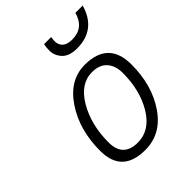

<svg xmlns="http://www.w3.org/2000/svg" viewBox="-208 -841 966 966"><g transform="rotate(-45 274.5 -358.5)"><path d="M345 -509Q513 -509 513 -344Q513 -196 442.5 -93Q372 10 258 10Q94 10 94 -148Q94 -297 165.5 -403Q237 -509 345 -509ZM258 -43Q344 -43 398 -131.5Q452 -220 452 -345Q452 -396 425 -426.5Q398 -457 345 -457Q262 -457 208 -365Q154 -273 154 -148Q154 -43 258 -43ZM325 -727Q322 -714 322 -698Q322 -682 332 -666Q349 -643 391 -643Q474 -643 497 -727H549Q511 -594 376 -594Q314 -594 288 -631Q270 -656 270 -682Q270 -708 274 -727Z"/></g></svg>

Font: Titillium Web Light
Style: Italic
Weight: 300
Italic angle: -13°
Version: Version 1.002;PS 57.000;hotconv 1.0.70;makeotf.lib2.5.55311